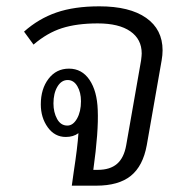

<svg xmlns="http://www.w3.org/2000/svg" viewBox="-20 -587 575 607"><path d="M494 -428Q494 -413 491 -396L444 -128Q432 -62 393.5 -31Q355 0 284 0H207L213 -43Q225 -121 228 -166Q212 -154 188 -154Q153 -154 131 -184.5Q109 -215 109 -257Q109 -306 133.5 -338Q158 -370 198 -370Q239 -370 263 -334.5Q287 -299 289 -239Q292 -172 275 -50H289Q328 -50 350 -69Q372 -88 379 -128L426 -396Q428 -412 428 -418Q428 -463 392 -488Q356 -513 289 -513Q223 -513 176 -498Q129 -483 86 -446L56 -487Q102 -528 158.5 -547.5Q215 -567 294 -567Q390 -567 442 -530.5Q494 -494 494 -428ZM236 -267Q236 -295 224.5 -314.5Q213 -334 194 -334Q174 -334 161.5 -313Q149 -292 149 -260Q149 -232 160.5 -211Q172 -190 193 -190Q211 -190 223.5 -212Q236 -234 236 -267Z"/></svg>

Font: KoHo
Style: Italic
Weight: 400
Italic angle: -10°
Designer: Cadson Demak & Katatrad Team
Foundry: Cadson Demak Co.,Ltd.
Version: Version 1.000